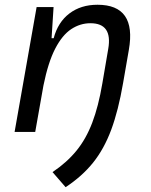

<svg xmlns="http://www.w3.org/2000/svg" viewBox="-20 -547 626 796"><path d="M40.5 0 131.8 -517.6H202.1L193.8 -388.7H202.6Q220.2 -455.1 267.8 -491.2Q315.4 -527.3 384.3 -527.3Q546.9 -527.3 514.2 -340.3L490.2 -202.1Q470.7 -88.9 441.2 -9.3Q411.6 70.3 366 127.2Q320.3 184.1 252 229L197.8 166.5Q257.3 126.5 297.1 77.6Q336.9 28.8 362.5 -38.6Q388.2 -106 404.3 -201.2L428.7 -344.2Q447.3 -450.7 355 -450.7Q312.5 -450.7 275.4 -426.3Q238.3 -401.9 209 -345.5Q179.7 -289.1 160.2 -192.9L126 0Z"/></svg>

Font: Cascadia Mono PL SemiLight
Style: Italic
Weight: 350
Italic angle: -10°
Monospace: yes
Designer: Aaron Bell
Foundry: Saja Typeworks
Version: Version 2404.023; ttfautohint (v1.8.4)